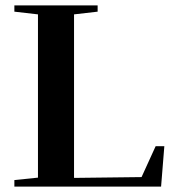

<svg xmlns="http://www.w3.org/2000/svg" viewBox="-20 -688 634 708"><path d="M340 -668V-645L253 -635V-32L502 -35L554 -149H586L574 0H33V-24L120 -33V-635L33 -645V-668Z"/></svg>

Font: Rufina
Style: Bold
Weight: 700
Designer: Martin Sommaruga
Foundry: Martin Sommaruga
Version: Version 1.001